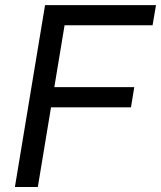

<svg xmlns="http://www.w3.org/2000/svg" viewBox="-20 -748 644 768"><path d="M39.6 0 160.2 -727.5H604L590.3 -647H238.3L197.3 -399.4H517.1L503.9 -318.8H184.1L131.3 0Z"/></svg>

Font: Inter 18pt
Style: Italic
Weight: 400
Italic angle: -9.3988°
Designer: Rasmus Andersson
Foundry: rsms
Version: Version 4.001;git-66647c0bb